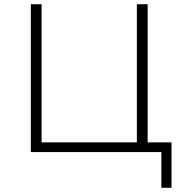

<svg xmlns="http://www.w3.org/2000/svg" viewBox="-20 -720 864 909"><path d="M744 0V169H792V-46H679V-700H628V-46H177V-700H126V0Z"/></svg>

Font: Montserrat Light
Style: Regular
Weight: 300
Designer: Julieta Ulanovsky
Foundry: Julieta Ulanovsky
Version: Version 7.200